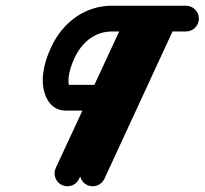

<svg xmlns="http://www.w3.org/2000/svg" viewBox="-20 -606 715 671"><path d="M572.9 -581.8C550.3 -592.2 523.6 -582.4 513.1 -559.8C429.8 -379.5 346.5 -199.2 263.2 -18.9C252.8 3.7 262.6 30.4 285.2 40.9C307.8 51.3 334.5 41.4 344.9 18.9C428.2 -161.4 511.5 -341.8 594.9 -522.1C605.3 -544.6 595.4 -571.4 572.9 -581.8ZM486 -581.8C463.4 -592.2 436.7 -582.5 426.2 -559.9C342.4 -379.6 258.6 -199.3 174.9 -19C164.4 3.6 174.2 30.3 196.7 40.8C219.3 51.3 246 41.5 256.5 19C340.3 -161.4 424 -341.7 507.8 -522C518.3 -544.5 508.5 -571.3 486 -581.8ZM630 -586C543.7 -586 457.3 -586 371 -586C275.7 -586 198.7 -526.6 159.2 -442C144.2 -409.9 132.8 -375.1 129.9 -339.6C125.7 -287.3 146.3 -219.5 210 -219.5C282 -219.5 354 -219.5 426 -219.5C450.9 -219.5 471 -239.6 471 -264.5C471 -289.3 450.9 -309.5 426 -309.5C354 -309.5 282 -309.5 210 -309.5C209 -309.5 211.5 -309.6 214.3 -308.9C217.2 -308.2 220 -306.8 222.1 -304.7C223.1 -303.7 220.3 -311.1 220 -312.8C219 -319.3 219.1 -325.9 219.6 -332.4C221.6 -357.1 230.4 -381.6 240.8 -404C265.4 -456.8 310.8 -496 371 -496C457.3 -496 543.7 -496 630 -496C654.9 -496 675 -516.1 675 -541C675 -565.8 654.9 -586 630 -586Z"/></svg>

Font: FRB American Cursive Guidelines Arrows Black
Style: Bold Italic
Weight: 900
Italic angle: -25°
Version: Version 2.0;Modular Font Editor K font №1